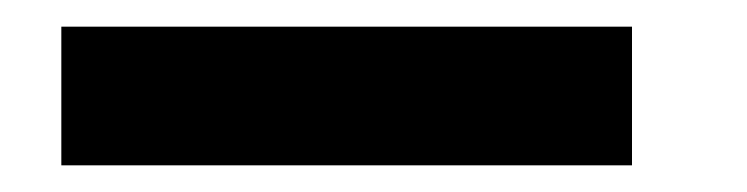

<svg xmlns="http://www.w3.org/2000/svg" viewBox="-20 -25 560 144"><path d="M454 -5V99H26V-5Z"/></svg>

Font: Panefresco 800wt
Style: Regular
Weight: 800
Designer: Campivisivi
Foundry: Campivisivi & Chank Co
Version: Version 1.001